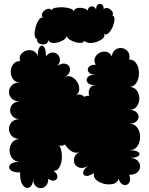

<svg xmlns="http://www.w3.org/2000/svg" viewBox="-20 -964 780 1003"><path d="M85 -63Q47 -63 34 -77Q21 -91 34 -105Q47 -119 85 -119Q58 -119 44 -137Q30 -155 30 -178.5Q30 -202 44 -220Q58 -238 85 -238Q56 -238 41.5 -254Q27 -270 27 -290.5Q27 -311 41.5 -326.5Q56 -342 85 -342Q59 -342 46 -356Q33 -370 33 -388Q33 -406 46 -420Q59 -434 85 -434Q56 -434 41.5 -449Q27 -464 27 -483.5Q27 -503 41.5 -518Q56 -533 85 -533Q61 -533 48.5 -550Q36 -567 36 -589Q36 -611 48.5 -628Q61 -645 85 -645Q79 -667 90 -681Q101 -695 119 -700Q137 -705 154 -698Q171 -691 177 -670Q177 -707 188 -719.5Q199 -732 209.5 -719.5Q220 -707 220 -670Q235 -688 251.5 -689.5Q268 -691 279.5 -681Q291 -671 293 -654.5Q295 -638 280 -620Q302 -634 318 -631.5Q334 -629 341.5 -617Q349 -605 344 -589Q339 -573 317 -560Q336 -571 354 -562.5Q372 -554 383.5 -535.5Q395 -517 394 -497Q393 -477 375 -465Q387 -473 399.5 -470Q412 -467 421 -458Q433 -466 447 -463Q439 -480 447.5 -499.5Q456 -519 480 -519Q448 -519 437.5 -532.5Q427 -546 437.5 -560Q448 -574 480 -574Q452 -574 443 -587Q434 -600 443 -613Q452 -626 480 -626Q469 -646 476.5 -663Q484 -680 500.5 -688.5Q517 -697 535 -693.5Q553 -690 564 -670Q568 -695 584.5 -705.5Q601 -716 619 -712.5Q637 -709 648.5 -694Q660 -679 655 -653Q675 -653 687.5 -638.5Q700 -624 704 -602.5Q708 -581 704 -560Q700 -539 687.5 -524.5Q675 -510 655 -510Q681 -510 694.5 -491.5Q708 -473 708 -449.5Q708 -426 694.5 -408Q681 -390 655 -390Q679 -390 691.5 -379Q704 -368 704 -354Q704 -340 691.5 -329Q679 -318 655 -318Q678 -318 691.5 -304Q705 -290 709.5 -269Q714 -248 709.5 -227.5Q705 -207 691.5 -193Q678 -179 655 -179Q691 -179 703 -169Q715 -159 703 -149Q691 -139 655 -139Q684 -139 698 -125.5Q712 -112 712 -94.5Q712 -77 698 -64Q684 -51 655 -51Q665 -23 654.5 -8.5Q644 6 626.5 2Q609 -2 599 -30Q594 -9 572 -3.5Q550 2 525 -3.5Q500 -9 483 -24Q466 -39 471 -60Q443 -42 427.5 -45.5Q412 -49 414.5 -65Q417 -81 444 -100Q420 -84 401 -87Q382 -90 372.5 -104.5Q363 -119 367.5 -138Q372 -157 396 -172Q377 -160 355 -173Q333 -186 320 -209Q306 -200 289 -204Q299 -189 302 -167Q305 -145 301.5 -123Q298 -101 287.5 -86Q277 -71 260 -71Q280 -57 280 -42Q280 -27 266 -21.5Q252 -16 232 -30Q232 -6 220 6.5Q208 19 192.5 19Q177 19 165 6.5Q153 -6 153 -30Q153 -5 142.5 7.5Q132 20 118 17Q104 14 94 -5.5Q84 -25 85 -63ZM420 -751Q417 -741 403.5 -740Q390 -739 374 -743.5Q358 -748 345 -756.5Q332 -765 328 -775Q325 -764 311.5 -755Q298 -746 281.5 -742Q265 -738 251 -740.5Q237 -743 233 -755Q231 -738 216 -733.5Q201 -729 186.5 -736Q172 -743 174 -760Q162 -763 161 -781.5Q160 -800 166 -822Q172 -844 182.5 -859.5Q193 -875 204 -872Q194 -884 202 -897.5Q210 -911 225.5 -916.5Q241 -922 251 -910Q251 -919 268.5 -923Q286 -927 308.5 -926Q331 -925 348 -919Q365 -913 365 -904Q367 -917 382 -921Q397 -925 414 -921.5Q431 -918 440 -908Q438 -919 445.5 -925.5Q453 -932 463.5 -930.5Q474 -929 482 -915Q482 -934 492 -940.5Q502 -947 512 -940.5Q522 -934 522 -915Q529 -926 543 -921.5Q557 -917 565.5 -905.5Q574 -894 567 -884Q579 -879 578 -861.5Q577 -844 569 -824.5Q561 -805 548.5 -792.5Q536 -780 524 -786Q529 -774 517.5 -763.5Q506 -753 487.5 -746Q469 -739 450 -739.5Q431 -740 420 -751Z"/></svg>

Font: Rubik Bubbles
Style: Regular
Weight: 400
Designer: Hubert and Fischer, NaN
Foundry: Hubert and Fischer, NaN
Version: Version 2.200